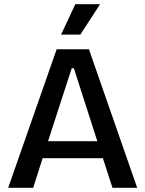

<svg xmlns="http://www.w3.org/2000/svg" viewBox="-20 -895 693 915"><path d="M362.8 -730H271L338.9 -875H457ZM19 0 250 -660.2H403.8L633.8 0H516.1L470.2 -141.1H183.1L138.2 0ZM321.8 -569.8 209 -222.2H443.8L332 -569.8Z"/></svg>

Font: Bricolage Grotesque Medium
Style: Regular
Weight: 500
Designer: Mathieu Triay
Foundry: Atelier Triay
Version: Version 1.000;gftools[0.9.30]